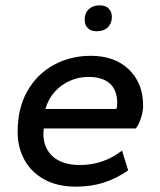

<svg xmlns="http://www.w3.org/2000/svg" viewBox="-20 -689 600 719"><path d="M264 10Q195 10 146 -17Q97 -44 71.5 -90.5Q46 -137 46 -195Q46 -284 82.5 -348Q119 -412 181.5 -446Q244 -480 320 -480Q410 -480 463 -428.5Q516 -377 516 -293Q516 -275 509 -250.5Q502 -226 489 -208H144Q140 -178 147 -153Q154 -128 171 -109.5Q188 -91 215.5 -81Q243 -71 279 -71Q323 -71 362.5 -84.5Q402 -98 437 -125L460 -51Q417 -21 369.5 -5.5Q322 10 264 10ZM150 -281H416Q419 -290 419 -302Q419 -352 391 -376.5Q363 -401 311 -401Q275 -401 242 -386.5Q209 -372 185 -345.5Q161 -319 150 -281ZM342 -572Q320 -572 308.5 -584Q297 -596 297 -615Q297 -640 312.5 -654.5Q328 -669 353 -669Q376 -669 387.5 -656.5Q399 -644 399 -626Q399 -602 384 -587Q369 -572 342 -572Z"/></svg>

Font: Gantari Medium
Style: Italic
Weight: 500
Italic angle: -10°
Designer: Anugrah Pasau
Foundry: Lafontype
Version: Version 1.000